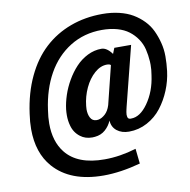

<svg xmlns="http://www.w3.org/2000/svg" viewBox="-98 -907 1129 1138"><g transform="rotate(-10 466.5 -338.0)"><path d="M434.6 134.8Q235.4 134.8 134.8 20.5Q58.1 -66.9 58.1 -210Q58.1 -253.4 65.4 -302.2Q82 -424.8 127.7 -521.2Q173.3 -617.7 241.7 -680.7Q310.1 -743.7 398.9 -776.6Q487.8 -809.6 591.8 -809.6Q646 -809.6 692.6 -798.3Q739.3 -787.1 773.9 -766.6Q808.6 -746.1 836.2 -717.5Q863.8 -689 880.1 -654.3Q896.5 -619.6 906.7 -579.8Q917 -540 917 -497.3Q917 -454.6 911.6 -409.7Q904.3 -351.1 881.6 -295.9Q858.9 -240.7 824 -195.6Q789.1 -150.4 737.8 -122.8Q686.5 -95.2 627.9 -95.2Q584 -95.2 555.2 -117.9Q526.4 -140.6 524.4 -180.2Q511.2 -148.4 485.6 -126Q460 -103.5 423.3 -100.1Q415 -99.1 407.2 -99.1Q365.2 -99.1 335.9 -121.6Q300.8 -147.9 289.1 -191.9Q280.8 -221.2 280.8 -254.4Q280.8 -271.5 282.7 -290Q287.6 -330.6 302 -374Q316.4 -417.5 340.6 -459.2Q364.7 -501 395.5 -533.9Q426.3 -566.9 466.8 -587.2Q507.3 -607.4 550.8 -607.4Q583 -607.4 613.8 -565.4L627.4 -599.6H728.5L638.7 -243.7Q636.2 -232.9 635 -227.8Q633.8 -222.7 631.8 -212.2Q629.9 -201.7 630.1 -196Q630.4 -190.4 631.6 -183.6Q632.8 -176.8 637 -173.3Q641.1 -169.9 647.5 -169.4Q650.4 -169.4 653.3 -169.4Q707 -169.4 753.9 -235.4Q803.7 -305.2 816.4 -401.9Q821.8 -433.1 821.8 -462.9Q821.8 -472.7 821.3 -482.9Q818.8 -522.5 810.3 -557.4Q801.8 -592.3 781.7 -621.6Q761.7 -650.9 733.6 -672.1Q705.6 -693.4 664.6 -705.1Q623.5 -716.8 572.8 -716.8Q465.3 -716.8 380.6 -664.1Q295.9 -611.3 244.4 -519.3Q192.9 -427.2 176.3 -305.7Q169.4 -262.2 169.4 -224.1Q169.4 -116.2 222.7 -48.8Q294.4 42 457 41.5Q549.3 41.5 647.5 11.7L657.2 102.1Q536.6 134.8 434.6 134.8ZM461.4 -196.8Q481 -200.2 501.5 -218.5Q522 -236.8 532.7 -271.5L589.8 -502Q584.5 -509.3 566.4 -509.3Q527.8 -509.3 491.9 -477.8Q456.1 -446.3 432.6 -396Q409.2 -345.7 403.3 -289.6Q401.9 -278.3 401.9 -268.6Q401.9 -239.3 412.6 -218.8Q424.3 -195.8 450.7 -195.8Q455.6 -195.8 461.4 -196.8Z"/></g></svg>

Font: Oswald
Style: Medium
Weight: 500
Designer: Vernon Adams
Foundry: Vernon Adams
Version: 3.0; ttfautohint (v0.94.23-7a4d-dirty) -l 8 -r 50 -G 150 -x 